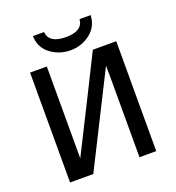

<svg xmlns="http://www.w3.org/2000/svg" viewBox="-156 -1017 1046 1141"><g transform="rotate(-20 367.0 -446.5)"><path d="M181 -893H251Q258 -820 365 -820Q470 -820 476 -893H546Q543 -821 488.5 -779Q434 -737 364 -737Q293 -737 238 -778.5Q183 -820 181 -893ZM91 0V-695H197V-196V-114Q392 -501 488 -695H636V0H530V-498Q530 -512 529.5 -539Q529 -566 529 -579L238 0Z"/></g></svg>

Font: Coval
Style: Medium
Weight: 500
Foundry: Context Ltd
Version: Version 001.000